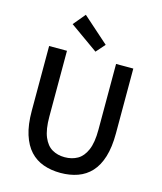

<svg xmlns="http://www.w3.org/2000/svg" viewBox="-141 -1088 1016 1205"><g transform="rotate(15 366.5 -486.0)"><path d="M367 14Q306 14 255.5 -4Q205 -22 169 -61Q133 -100 113 -163Q93 -226 93 -316V-737H209V-309Q209 -226 229.5 -177.5Q250 -129 285.5 -108.5Q321 -88 367 -88Q414 -88 450 -108.5Q486 -129 507 -177.5Q528 -226 528 -309V-737H640V-316Q640 -226 620.5 -163Q601 -100 565 -61Q529 -22 478.5 -4Q428 14 367 14ZM383 -778 200 -908 265 -986 434 -836Z"/></g></svg>

Font: Noto Sans KR Thin Medium
Style: Regular
Weight: 500
Version: Version 2.004-H2;hotconv 1.0.118;makeotfexe 2.5.65603